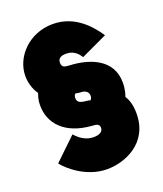

<svg xmlns="http://www.w3.org/2000/svg" viewBox="-146 -811 844 994"><g transform="rotate(-20 275.5 -313.5)"><path d="M488 -232C491 -240 501 -267 501 -306C501 -440 374 -479 273 -484C250 -485 230 -486 230 -513C230 -532 240 -547 275 -547C316 -547 338 -524 353 -500L498 -568C464 -618 391 -715 263 -715C130 -715 38 -613 38 -510C38 -459 59 -421 70 -406C69 -397 58 -381 58 -341C58 -242 127 -161 275 -150C294 -149 315 -148 315 -125C315 -102 293 -92 264 -92C232 -92 199 -104 164 -143L43 -27C70 8 158 88 273 88C369 88 513 33 513 -132C513 -183 500 -213 488 -232ZM242 -314C242 -325 245 -332 251 -337C261 -335 271 -333 281 -333C297 -333 321 -325 321 -300C321 -292 319 -282 312 -277C291 -285 242 -276 242 -314Z"/></g></svg>

Font: Raleway Black
Style: Regular
Weight: 900
Designer: Matt McInerney, Pablo Impallari, Rodrigo Fuenzalida
Foundry: Matt McInerney, Pablo Impallari, Rodrigo Fuenzalida
Version: Version 3.000g; ttfautohint (v1.5) -l 8 -r 28 -G 28 -x 14 -D